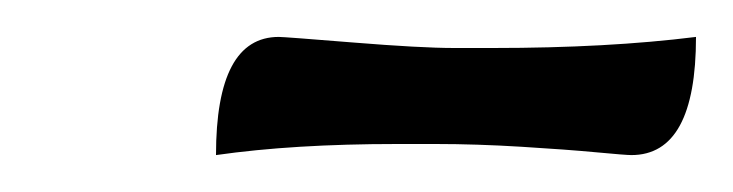

<svg xmlns="http://www.w3.org/2000/svg" viewBox="-20 -635 397 104"><path d="M226 -609H247Q309 -609 357 -615Q357 -551 322 -551Q319 -551 303 -552.5Q287 -554 262.5 -555.5Q238 -557 216 -557H195Q139 -557 97 -551Q97 -615 131 -615Q134 -615 171 -612Q208 -609 226 -609Z"/></svg>

Font: Overlock
Style: Italic
Weight: 400
Designer: Dario Muhafara
Foundry: Dario Manuel Muhafara
Version: Version 1.001